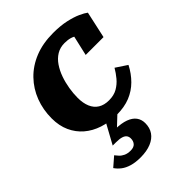

<svg xmlns="http://www.w3.org/2000/svg" viewBox="-233 -665 1050 1050"><g transform="rotate(-45 292.5 -140.0)"><path d="M326 -73Q364 -73 391 -88.5Q418 -104 438 -128Q458 -152 473 -178L538 -135Q515 -90 481.5 -56.5Q448 -23 403.5 -5Q359 13 299 13Q242 13 193.5 -3Q145 -19 109.5 -49.5Q74 -80 54 -124Q34 -168 34 -225Q34 -292 56.5 -351Q79 -410 122.5 -455Q166 -500 228 -525Q290 -550 370 -550Q427 -550 469.5 -540.5Q512 -531 540.5 -518Q569 -505 583 -494L549 -339H411L445 -487Q459 -485 466.5 -477Q474 -469 476.5 -458Q479 -447 477.5 -437Q476 -427 471 -422Q463 -435 450 -445.5Q437 -456 418.5 -461.5Q400 -467 375 -467Q341 -467 314.5 -451Q288 -435 269 -407Q250 -379 238 -345Q226 -311 220 -274.5Q214 -238 214 -204Q214 -163 226.5 -133.5Q239 -104 264 -88.5Q289 -73 326 -73ZM227 270Q188 270 159.5 261.5Q131 253 112 238.5Q93 224 80 205L133 159Q140 168 150 179Q160 190 176 197.5Q192 205 215 205Q240 205 251.5 192Q263 179 263 159Q263 145 256 135.5Q249 126 233 121Q217 116 189 116H165L234 -10L323 -5L234 79L237 62Q286 63 317 74.5Q348 86 363 106.5Q378 127 378 155Q378 191 360.5 216.5Q343 242 309 256Q275 270 227 270Z"/></g></svg>

Font: Roboto Serif
Style: Bold Italic
Weight: 700
Italic angle: -10°
Designer: Greg Gazdowicz
Foundry: Commercial Type
Version: Version 1.008